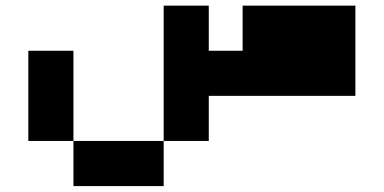

<svg xmlns="http://www.w3.org/2000/svg" viewBox="-20 -332 1329 665"><path d="M546.9 156.2H234.4H78.1V-156.2H234.4V312.5H546.9V-312.5H703.1V-156.2H820.3V-312.5H1210.9V0H703.1V156.2Z"/></svg>

Font: Sorena-Fanum Normal
Style: Regular
Weight: 400
Designer: Mohammad Darvishi
Version: Version 1.000;March 20, 2024;FontCreator 15.0.0.2958 64-bit